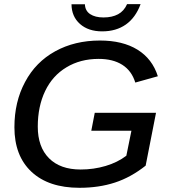

<svg xmlns="http://www.w3.org/2000/svg" viewBox="-20 -893 818 923"><path d="M361.8 9.8Q213.9 9.8 131.6 -66.9Q49.3 -143.6 49.3 -281.2Q49.3 -403.8 100.6 -499Q151.4 -594.7 245.4 -646.5Q339.4 -698.2 460.4 -698.2Q569.8 -698.2 641.1 -654.1Q712.4 -609.9 738.8 -526.4L630.4 -496.1Q613.3 -552.2 568.4 -581.1Q523.4 -609.9 454.1 -609.9Q366.2 -609.9 299.3 -569.3Q232.4 -529.3 197 -455.3Q161.6 -381.3 161.6 -284.2Q161.6 -186.5 215.6 -132.3Q269.5 -78.1 367.7 -78.1Q430.2 -78.1 487.8 -95.2Q545.4 -112.3 587.4 -144.5L611.8 -264.6H418.9L435.5 -350.6H730L680.2 -96.7Q609.4 -40.5 532.5 -15.4Q455.6 9.8 361.8 9.8ZM471.2 -742.2Q404.8 -742.2 364.5 -777.8Q324.2 -813.5 323.7 -872.6H388.2Q389.2 -841.3 413.3 -825.2Q437.5 -809.1 477.5 -809.1Q519 -809.1 547.6 -824.5Q576.2 -839.8 590.8 -873H655.8Q631.8 -808.1 585 -775.1Q538.1 -742.2 471.2 -742.2Z"/></svg>

Font: Arimo Medium
Style: Italic
Weight: 500
Italic angle: -12°
Designer: Steve Matteson
Foundry: Monotype Imaging Inc.
Version: Version 1.33